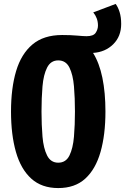

<svg xmlns="http://www.w3.org/2000/svg" viewBox="-20 -942 636 976"><path d="M276 14Q192 14 139 -34Q86 -82 61 -169.5Q36 -257 36 -375Q36 -494 62 -581Q88 -668 145 -716Q202 -764 296 -764Q340 -764 372.5 -761Q405 -758 420 -758Q455 -758 466.5 -775.5Q478 -793 478 -812Q478 -832 471.5 -849Q465 -866 454 -879L568 -922Q580 -906 588 -880.5Q596 -855 596 -820Q596 -757 555.5 -717Q515 -677 453 -673Q485 -622 500.5 -546.5Q516 -471 516 -375Q516 -257 491 -169.5Q466 -82 413.5 -34Q361 14 276 14ZM191 -375Q191 -307 196 -247.5Q201 -188 219.5 -151.5Q238 -115 276 -115Q315 -115 333 -151.5Q351 -188 356 -247.5Q361 -307 361 -375Q361 -444 356 -503Q351 -562 333 -598.5Q315 -635 276 -635Q238 -635 219.5 -598.5Q201 -562 196 -503Q191 -444 191 -375Z"/></svg>

Font: Freeman
Style: Regular
Weight: 400
Designer: Vernon Adams, Aoife Mooney, Rodrigo Fuenzalida
Foundry: Rodrigo Fuenzalida
Version: Version 1.000; ttfautohint (v1.8.4.7-5d5b)